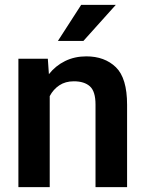

<svg xmlns="http://www.w3.org/2000/svg" viewBox="-20 -770 599 790"><path d="M283.7 -435.5Q249 -435.5 224.1 -418.9Q199.2 -402.3 184.6 -374.5V0H55.7V-528.3H176.8L181.2 -464.8Q208.5 -499.5 247.8 -518.8Q287.1 -538.1 335 -538.1Q410.6 -538.1 456.8 -493.4Q502.9 -448.7 502.9 -338.9V0H373V-339.8Q373 -394 349.9 -414.8Q326.7 -435.5 283.7 -435.5ZM218.3 -601.6 314 -750H456.5L323.2 -601.6Z"/></svg>

Font: Vazirmatn UI SemiBold
Style: Regular
Weight: 600
Designer: Saber Rastikerdar
Foundry: Saber Rastikerdar
Version: Version 33.003